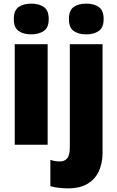

<svg xmlns="http://www.w3.org/2000/svg" viewBox="-20 -796 645 1056"><path d="M152 -776Q194 -776 221 -757.5Q248 -739 248 -691Q248 -644 220.5 -625.5Q193 -607 152 -607Q109 -607 82.5 -625.5Q56 -644 56 -691Q56 -739 82.5 -757.5Q109 -776 152 -776ZM242 -553V0H61V-553ZM359 -691Q359 -739 385 -757.5Q411 -776 454 -776Q497 -776 523.5 -757.5Q550 -739 550 -691Q550 -644 523 -625.5Q496 -607 454 -607Q412 -607 385.5 -625.5Q359 -644 359 -691ZM353 240Q331 240 304 237Q277 234 257 228V83Q271 88 283.5 90Q296 92 311 92Q334 92 349 75.5Q364 59 364 15V-553H544V45Q544 101 524 145Q504 189 462 214.5Q420 240 353 240Z"/></svg>

Font: Noto Sans Ethiopic SemiCondensed Black
Style: Regular
Weight: 900
Width: 4
Designer: Monotype Design Team
Foundry: Monotype Imaging Inc.
Version: Version 2.102; ttfautohint (v1.8.4.7-5d5b)